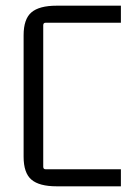

<svg xmlns="http://www.w3.org/2000/svg" viewBox="-20 -655 467 675"><path d="M405 -60V0H179Q118 0 90.5 -23.5Q63 -47 63 -104V-531Q63 -588 90.5 -611.5Q118 -635 179 -635H405V-575H140Q132 -575 132 -566V-69Q132 -60 140 -60Z"/></svg>

Font: Gemunu Libre Light
Style: Regular
Weight: 300
Designer: Puspanada Ekanayake, Sola Matas, Pathum Egodawatta, Kosala Senevirathne
Foundry: mooniak
Version: Version 1.100